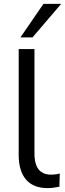

<svg xmlns="http://www.w3.org/2000/svg" viewBox="-20 -957 336 986"><path d="M225 9Q151 9 113.5 -35Q76 -79 76 -161V-705H157V-167Q157 -132 166.5 -108Q176 -84 195 -72Q214 -60 242 -60Q254 -60 265.5 -61.5Q277 -63 287 -66L285 2Q269 5 254.5 7Q240 9 225 9ZM85 -765 203 -937H294L147 -765Z"/></svg>

Font: NunitoSans1
Style: Book
Weight: 400
Designer: Vernon Adams
Foundry: Vernon Adams
Version: Version 3.101;gftools[0.9.27]